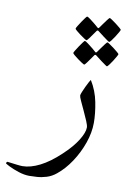

<svg xmlns="http://www.w3.org/2000/svg" viewBox="-170 -622 646 961"><g transform="rotate(10 152.5 -141.0)"><path d="M320.8 -34.7Q320.8 15.1 302 68.6Q283.2 122.1 252.2 168.7Q221.2 215.3 183.6 245.6Q161.1 264.2 135.5 272Q109.9 279.8 86.7 281.2Q63.5 282.7 48.3 282.7Q22.9 282.7 -6.3 273.2Q-35.6 263.7 -56.4 253.2Q-77.1 242.7 -77.1 240.7Q-77.1 238.3 -75 235.4Q-72.8 232.4 -70.8 232.4Q-69.3 232.4 -54.4 234.4Q-39.6 236.3 -21.7 238.5Q-3.9 240.7 5.9 240.7Q46.4 240.7 94.2 216.6Q142.1 192.4 193.8 143.6Q240.7 100.1 265.6 60.1Q290.5 20 290.5 -5.9Q290.5 -15.6 281.2 -37.8Q272 -60.1 260 -85.4Q248 -110.8 238.8 -131.1Q229.5 -151.4 229.5 -157.7Q229.5 -163.1 234.9 -176Q240.2 -189 247.3 -204.1Q254.4 -219.2 260.7 -230.7Q267.1 -242.2 268.6 -243.7Q298.8 -194.8 309.8 -138.2Q320.8 -81.5 320.8 -34.7ZM372.6 -516.6Q372.6 -514.2 366.5 -503.2Q360.4 -492.2 351.8 -479Q343.3 -465.8 335.9 -456.3Q328.6 -446.8 325.7 -446.8Q324.2 -446.8 315.2 -453.1Q306.2 -459.5 294.7 -468Q283.2 -476.6 274.7 -483.4Q266.1 -490.2 265.1 -490.7Q262.2 -493.2 259.8 -493.2Q257.3 -493.2 254.9 -490.7Q253.9 -489.7 244.6 -476.1Q235.4 -462.4 225.3 -449Q215.3 -435.5 212.4 -435.5Q210.4 -435.5 200.4 -441.9Q190.4 -448.2 178.5 -457Q166.5 -465.8 157.7 -473.4Q148.9 -481 148.9 -483.4Q148.9 -486.3 155.5 -497.1Q162.1 -507.8 170.7 -520.8Q179.2 -533.7 186.5 -543.2Q193.8 -552.7 195.3 -552.7Q199.7 -552.7 213.4 -542.5Q227.1 -532.2 239.7 -521.7Q252.4 -511.2 253.4 -509.8Q257.8 -505.4 259.8 -505.4Q262.7 -505.4 266.1 -510.7Q267.1 -512.2 276.6 -525.6Q286.1 -539.1 296.1 -552.2Q306.2 -565.4 308.1 -565.4Q310.5 -565.4 320.6 -558.6Q330.6 -551.8 342.8 -542.7Q355 -533.7 363.8 -525.9Q372.6 -518.1 372.6 -516.6ZM382.3 -394.5Q382.3 -392.1 376.2 -381.1Q370.1 -370.1 361.6 -356.9Q353 -343.8 345.7 -334.2Q338.4 -324.7 335.4 -324.7Q334 -324.7 325 -331.1Q315.9 -337.4 304.4 -345.9Q293 -354.5 284.4 -361.3Q275.9 -368.2 274.9 -368.7Q272 -371.1 269.5 -371.1Q267.1 -371.1 264.6 -368.7Q263.7 -367.7 254.4 -354Q245.1 -340.3 235.1 -326.9Q225.1 -313.5 222.2 -313.5Q220.2 -313.5 210.2 -319.8Q200.2 -326.2 188.2 -335Q176.3 -343.8 167.5 -351.3Q158.7 -358.9 158.7 -361.3Q158.7 -364.3 165.3 -375Q171.9 -385.7 180.4 -398.7Q189 -411.6 196.3 -421.1Q203.6 -430.7 205.1 -430.7Q209.5 -430.7 223.1 -420.4Q236.8 -410.2 249.5 -399.7Q262.2 -389.2 263.2 -387.7Q267.6 -383.3 269.5 -383.3Q272.5 -383.3 275.9 -388.7Q276.9 -390.1 286.4 -403.6Q295.9 -417 305.9 -430.2Q315.9 -443.4 317.9 -443.4Q320.3 -443.4 330.3 -436.5Q340.3 -429.7 352.5 -420.7Q364.7 -411.6 373.5 -403.8Q382.3 -396 382.3 -394.5Z"/></g></svg>

Font: Scheherazade New Rohingya
Style: Regular
Weight: 400
Designer: SIL International
Foundry: SIL International
Version: Version 3.000 ; LngRng